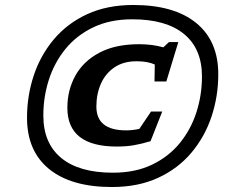

<svg xmlns="http://www.w3.org/2000/svg" viewBox="-20 -739 927 771"><path d="M515.5 -719Q679 -719 767.8 -646.8Q856.5 -574.5 856.5 -441Q856.5 -352.5 829.5 -271.2Q802.5 -190 748.8 -126Q695 -62 615 -25Q535 12 429.5 12Q266 12 177.2 -60.2Q88.5 -132.5 88.5 -266Q88.5 -354.5 115.5 -435.8Q142.5 -517 196.2 -581Q250 -645 330 -682Q410 -719 515.5 -719ZM433.5 -45.5Q523 -45.5 590 -77.5Q657 -109.5 701.8 -164.2Q746.5 -219 768.8 -288.2Q791 -357.5 791 -432Q791 -543 719.2 -602.2Q647.5 -661.5 511 -661.5Q422 -661.5 355 -629.5Q288 -597.5 243.2 -542.8Q198.5 -488 176.2 -418.8Q154 -349.5 154 -275Q154 -164 225.8 -104.8Q297.5 -45.5 433.5 -45.5ZM486.5 -215.5Q512 -215.5 539.5 -221.5L586.5 -291H631.5L584.5 -172Q549.5 -161.5 518.5 -156Q487.5 -150.5 449 -150.5Q250.5 -150.5 250.5 -306Q250.5 -377 282.5 -435Q314.5 -493 378.8 -527.2Q443 -561.5 538.5 -561.5Q591 -561.5 636 -549L658.5 -570H696L648 -412H600.5L601.5 -480Q573 -493 528.5 -493Q475.5 -493 439.5 -468.5Q403.5 -444 385.2 -402.8Q367 -361.5 367 -311Q367 -215.5 486.5 -215.5Z"/></svg>

Font: Newsreader 6pt SemiBold
Style: Italic
Weight: 600
Italic angle: -17°
Designer: Hugues Gentile
Foundry: Production Type
Version: Version 1.003; ttfautohint (v1.8.3)